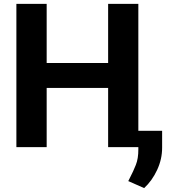

<svg xmlns="http://www.w3.org/2000/svg" viewBox="-20 -747 871 975"><path d="M63.2 0V-727.3H217V-427.2H529.1V-727.3H682.5V0H529.1V-300.4H217V0ZM803.3 -82.7V2.1Q803.6 60.4 778.1 115.6Q752.5 170.8 712 208.1L631.4 172.6Q633.9 167.6 636.4 162.6Q638.8 157.7 641.3 152.7Q656.6 123.6 669.7 90.7Q682.9 57.9 682.5 11V-82.7Z"/></svg>

Font: Inter Zeller
Style: Bold
Weight: 700
Designer: Rasmus Andersson; Joe Bland
Foundry: zeller
Version: Version 3.015;git-dec3a8cb1